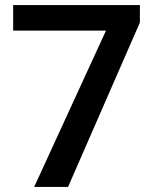

<svg xmlns="http://www.w3.org/2000/svg" viewBox="-20 -739 605 759"><path d="M115 0 399 -618H32V-719H533V-650L249 0Z"/></svg>

Font: Freesentation 7 Bold
Style: Regular
Weight: 700
Designer: glyphs from Roboto by Christian Robertson / Hangul glyphs from Noto Sans CJK(Source Han Sans) by Jang Soo-young and Kang
Foundry: PT&
Version: Version 2.001